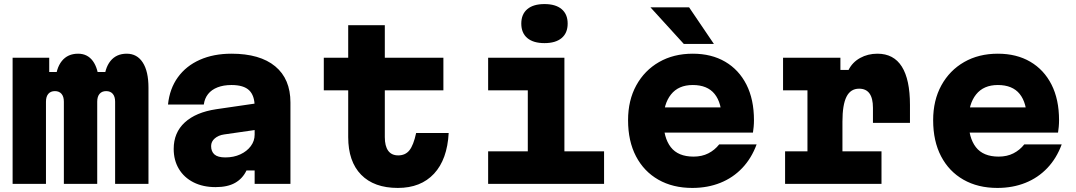

<svg xmlns="http://www.w3.org/2000/svg" viewBox="-20 -904 5290 944"><path d="M42 -620H222V-550H323L252 -500Q255 -568 284 -604Q313 -640 364 -640Q410 -640 436.5 -604Q463 -568 467 -500L414 -550H563L491 -500Q494 -568 523 -604Q552 -640 603 -640Q654 -640 682 -596.5Q710 -553 710 -473V0H546V-404Q546 -429 534.5 -442.5Q523 -456 502 -456Q481 -456 469.5 -442.5Q458 -429 458 -404V0H294V-404Q294 -429 282.5 -442.5Q271 -456 250 -456Q229 -456 217.5 -442.5Q206 -429 206 -404V0H42Z M1242 -396V-266L1082 -243Q1054 -239 1036 -223.5Q1018 -208 1018 -186Q1018 -159 1034.5 -144.5Q1051 -130 1088 -130Q1129 -130 1161.5 -145Q1194 -160 1213 -185.5Q1232 -211 1232 -242V-380Q1232 -434 1205 -460Q1178 -486 1118 -486Q1079 -486 1049.5 -474.5Q1020 -463 1003 -441.5Q986 -420 982 -390H806Q814 -468 854.5 -524Q895 -580 962.5 -610Q1030 -640 1118 -640Q1258 -640 1333 -578Q1408 -516 1408 -400V0H1232V-66H1192Q1173 -26 1136 -5Q1099 16 1040 16Q978 16 931.5 -7.5Q885 -31 859.5 -73.5Q834 -116 834 -172Q834 -252 888.5 -302Q943 -352 1043 -367Z M1872 -780V-620H2160V-460H1872V-230Q1872 -186 1888.5 -163Q1905 -140 1938 -140Q1973 -140 1993 -165Q2013 -190 2026 -250H2186Q2179 -120 2114 -50Q2049 20 1936 20Q1819 20 1755.5 -45Q1692 -110 1692 -230V-460H1572V-620H1692V-780Z M2380 -620H2755V-160H2950V0H2380V-160H2575V-460H2380ZM2657 -692Q2602 -692 2572.5 -717Q2543 -742 2543 -788Q2543 -834 2572.5 -859Q2602 -884 2657 -884Q2712 -884 2741.5 -859Q2771 -834 2771 -788Q2771 -742 2741.5 -717Q2712 -692 2657 -692Z M3215 -376H3583L3529 -313Q3529 -398 3493.5 -442Q3458 -486 3386 -486Q3316 -486 3279 -439.5Q3242 -393 3242 -313Q3242 -227 3278 -180.5Q3314 -134 3390 -134Q3431 -134 3462.5 -150Q3494 -166 3516 -194H3700Q3675 -126 3629.5 -78Q3584 -30 3521.5 -5Q3459 20 3384 20Q3288 20 3217 -20.5Q3146 -61 3107 -135.5Q3068 -210 3068 -313Q3068 -411 3108.5 -484.5Q3149 -558 3220.5 -599Q3292 -640 3386 -640Q3478 -640 3545.5 -600.5Q3613 -561 3650 -488Q3687 -415 3687 -313Q3687 -297 3685.5 -280.5Q3684 -264 3682 -252H3215ZM3490 -688H3342L3178 -868H3368Z M3830 -620H4112V-560H4152Q4171 -598 4209 -619Q4247 -640 4294 -640Q4374 -640 4414 -576.5Q4454 -513 4454 -388V-300H4272V-374Q4272 -468 4204 -468Q4162 -468 4142 -428.5Q4122 -389 4122 -306V-160H4314V0H3840V-160H3950V-460H3830Z M4715 -376H5083L5029 -313Q5029 -398 4993.5 -442Q4958 -486 4886 -486Q4816 -486 4779 -439.5Q4742 -393 4742 -313Q4742 -227 4778 -180.5Q4814 -134 4890 -134Q4931 -134 4962.5 -150Q4994 -166 5016 -194H5200Q5175 -126 5129.5 -78Q5084 -30 5021.5 -5Q4959 20 4884 20Q4788 20 4717 -20.5Q4646 -61 4607 -135.5Q4568 -210 4568 -313Q4568 -411 4608.5 -484.5Q4649 -558 4720.5 -599Q4792 -640 4886 -640Q4978 -640 5045.5 -600.5Q5113 -561 5150 -488Q5187 -415 5187 -313Q5187 -297 5185.5 -280.5Q5184 -264 5182 -252H4715Z"/></svg>

Font: Martian Mono SemiExpanded ExtraBold
Style: Regular
Weight: 800
Width: 6
Designer: Roman Shamin
Foundry: Evil Martians
Version: Version 1.000